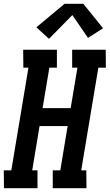

<svg xmlns="http://www.w3.org/2000/svg" viewBox="-49 -999 582 1019"><path d="M-28 0 -29 -95H11L102 -640H75L74 -735H253V-640H213L177 -425H326L362 -640H334V-735H512L513 -640H473L382 -95H409L410 0H231V-95H271L310 -330H161L122 -95H150V0ZM211 -793 144 -854 294 -979H393L498 -849L418 -798L335 -919Z"/></svg>

Font: Iosevka QP
Style: Bold Italic
Weight: 700
Italic angle: -9°
Designer: Belleve Invis
Foundry: Belleve Invis
Version: Version 20.0.0; ttfautohint (v1.8.4)